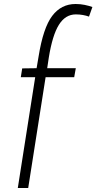

<svg xmlns="http://www.w3.org/2000/svg" viewBox="-20 -730 482 960"><path d="M208 -344 121 210H69L156 -344H84L91 -388L163 -389L173 -448Q196 -591 241 -650.5Q286 -710 358 -710Q382 -710 403.5 -705.5Q425 -701 442 -695L425 -647Q411 -652 394.5 -655Q378 -658 359 -658Q307 -658 274.5 -606Q242 -554 224 -442L216 -389H359L351 -344Z"/></svg>

Font: Georama SemiCondensed Light
Style: Italic
Weight: 300
Width: 4
Italic angle: -9°
Designer: Jean-Baptiste Levee
Foundry: Production Type
Version: Version 1.000